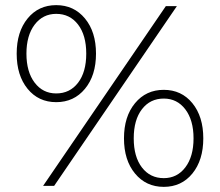

<svg xmlns="http://www.w3.org/2000/svg" viewBox="-20 -724 857 748"><path d="M87.5 -378C115.8 -343.3 153 -326 199 -326C245 -326 282.3 -343.3 311 -378C339.7 -412.7 354 -458.3 354 -515C354 -571.7 339.7 -617.3 311 -652C282.3 -686.7 245 -704 199 -704C153 -704 115.8 -686.7 87.5 -652C59.2 -617.3 45 -571.7 45 -515C45 -458.3 59.2 -412.7 87.5 -378ZM626 -700 148 0H191L669 -700ZM284 -401.5C262.7 -373.8 234.3 -360 199 -360C164.3 -360 136.3 -374 115 -402C93.7 -430 83 -467.7 83 -515C83 -562.3 93.7 -600 115 -628C136.3 -656 164.3 -670 199 -670C234.3 -670 262.7 -656.2 284 -628.5C305.3 -600.8 316 -563 316 -515C316 -467 305.3 -429.2 284 -401.5ZM506 -48C534.7 -13.3 572 4 618 4C664 4 701.2 -13.3 729.5 -48C757.8 -82.7 772 -128.3 772 -185C772 -241.7 757.8 -287.3 729.5 -322C701.2 -356.7 664 -374 618 -374C572 -374 534.7 -356.7 506 -322C477.3 -287.3 463 -241.7 463 -185C463 -128.3 477.3 -82.7 506 -48ZM702 -72C680.7 -44 652.7 -30 618 -30C582.7 -30 554.3 -43.8 533 -71.5C511.7 -99.2 501 -137 501 -185C501 -233 511.7 -270.8 533 -298.5C554.3 -326.2 582.7 -340 618 -340C652.7 -340 680.7 -326 702 -298C723.3 -270 734 -232.3 734 -185C734 -137.7 723.3 -100 702 -72Z"/></svg>

Font: Montserrat Custom ExtraLight
Style: Regular
Weight: 300
Designer: Julieta Ulanovsky
Foundry: Julieta Ulanovsky
Version: Version 7.200